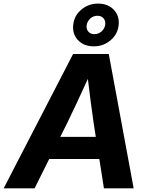

<svg xmlns="http://www.w3.org/2000/svg" viewBox="-58 -1020 791 1040"><path d="M-38.1 0 337.9 -727.5H531.2L666 0H504.9L480 -158.7H208.5L129.4 0ZM268.6 -278.8H460.9L449.2 -354Q441.4 -409.7 433.6 -467.3Q425.8 -524.9 418 -592.8Q387.2 -524.9 360.1 -467.3Q333 -409.7 306.2 -354ZM450.2 -769Q394 -769 362.3 -804.9Q330.6 -840.8 339.8 -894Q347.2 -939.9 385.3 -970.2Q423.3 -1000.5 472.7 -1000.5Q529.3 -1000.5 560.8 -964.6Q592.3 -928.7 583.5 -875.5Q575.7 -829.6 537.8 -799.3Q500 -769 450.2 -769ZM453.1 -835Q474.6 -835 491.2 -849.1Q507.8 -863.3 511.7 -884.8Q515.1 -906.2 503.2 -920.4Q491.2 -934.6 469.7 -934.6Q448.2 -934.6 431.9 -920.4Q415.5 -906.2 411.6 -884.8Q408.2 -863.3 420.2 -849.1Q432.1 -835 453.1 -835Z"/></svg>

Font: Inter Display
Style: Bold Italic
Weight: 700
Italic angle: -9.39999°
Designer: Rasmus Andersson
Foundry: rsms
Version: Version 4.000;git-a52131595